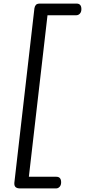

<svg xmlns="http://www.w3.org/2000/svg" viewBox="-20 -957 474 1071"><path d="M92 94Q60 94 60 68V63L172 -911Q174 -923 180.5 -930Q187 -937 203 -937H407Q434 -937 434 -906Q434 -890 425.5 -881Q417 -872 406 -872H245L141 29H294Q321 29 321 60Q321 76 312.5 85Q304 94 293 94Z"/></svg>

Font: Kite One
Style: Regular
Weight: 400
Designer: Eduardo Rodriguez Tunni
Foundry: Eduardo Rodriguez Tunni
Version: Version 1.002; ttfautohint (v1.8.4.7-5d5b);gftools[0.9.23]